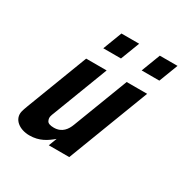

<svg xmlns="http://www.w3.org/2000/svg" viewBox="-154 -822 966 975"><g transform="rotate(30 329.5 -335.0)"><path d="M269 -48 250.7 0H370.7L552.6 -476H432.6L309.5 -154C298.1 -124 276.8 -90 227.6 -90C205.9 -90 192.6 -95 187.7 -105C178.1 -124.4 185.9 -137.9 192 -154L315.1 -476H195.1L58.3 -118C51.9 -101.3 47.7 -88.7 45.6 -80C33.5 -29.1 81.3 6 139.6 6C198.9 6 235.5 -20.1 269 -48ZM469.1 -565H572.8L615.3 -676H511.5ZM244.1 -565H347.8L390.3 -676H286.5Z"/></g></svg>

Font: Din Kursivschrift
Style: Breit
Weight: 400
Version: Version 1.089